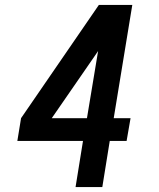

<svg xmlns="http://www.w3.org/2000/svg" viewBox="-20 -755 640 775"><path d="M285 0 315 -186H50L65 -278L379 -735H514L439 -278H507L491 -186H423L393 0ZM189 -278H331L376 -549L363 -530Z"/></svg>

Font: Iosevka SS04 SmBd Ex Obl
Style: Regular
Weight: 600
Width: 7
Italic angle: -9°
Monospace: yes
Designer: Belleve Invis
Foundry: Belleve Invis
Version: Version 19.0.0; ttfautohint (v1.8.4)